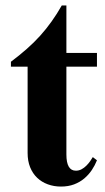

<svg xmlns="http://www.w3.org/2000/svg" viewBox="-20 -668 385 703"><path d="M335 -81.1Q327.6 -62.5 316.2 -45.4Q304.7 -28.3 288.6 -14.6Q272.5 -1 251.2 7.1Q230 15.1 203.1 15.1Q177.2 15.1 154.8 6.8Q132.3 -1.5 116 -17.1Q99.6 -32.7 90.3 -55.7Q81.1 -78.6 81.1 -107.9V-423.8H20V-441.9Q51.3 -465.3 77.9 -488.8Q104.5 -512.2 127 -537.1Q149.4 -562 168.9 -589.4Q188.5 -616.7 206.1 -647.9H223.1V-474.1H335V-423.8H223.1V-102.1Q223.1 -43 257.8 -43Q269 -43 278.8 -48.3Q288.6 -53.7 296.1 -61.3Q303.7 -68.8 309.8 -77.4Q315.9 -85.9 319.8 -92.8Z"/></svg>

Font: Tai Heritage Pro
Style: Bold
Weight: 700
Designer: Faah Baccam, Walt Agee, Victor Gaultney, Annie Olsen, Eric Hays
Foundry: SIL International
Version: Version 2.600